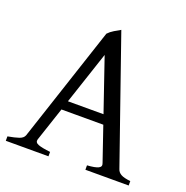

<svg xmlns="http://www.w3.org/2000/svg" viewBox="-118 -751 830 859"><g transform="rotate(20 297.5 -321.5)"><path d="M200.7 -261.2H370.1L284.2 -512.2ZM378.9 0V-21Q417 -23.4 432.1 -31Q447.3 -38.6 440.9 -54.2L385.3 -216.8H186L131.8 -54.2Q127.4 -39.1 145.3 -32.2Q163.1 -25.4 203.1 -21V0H0V-21Q33.2 -26.9 52.5 -33.4Q71.8 -40 77.1 -54.2L258.8 -604Q270 -616.2 286.6 -626.2Q303.2 -636.2 315.9 -643.1L521 -54.2Q525.4 -40.5 539.3 -32.5Q553.2 -24.4 585 -21V0Z"/></g></svg>

Font: Gentium
Style: Regular
Weight: 400
Designer: J. Victor Gaultney
Version: Version 1.03; 2011; OFL 1.1 release